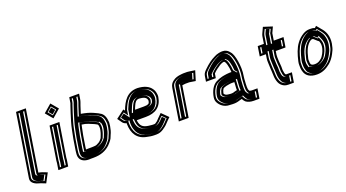

<svg xmlns="http://www.w3.org/2000/svg" viewBox="-63 -1448 4073 2259"><g transform="rotate(-20 1974.0 -319.0)"><path d="M172.7 -775 47.9 13C38.7 71.1 99.9 99.4 150.4 111C155.1 111 161.4 114.5 165.6 116L219.3 137L280.7 21L218.5 -3C210.2 -5.7 201.9 -8 193.6 -10C192.4 -10.2 175 -12.6 175.4 -15L295.7 -775ZM193.8 -750H266.8L150.4 -15C143.5 28.2 185 14.6 185 14.6C192.1 16.3 200.7 18.8 206.8 20.7L246.1 35.9L209.6 104.9L177.6 92.4C175.3 91.6 170.2 88.1 157.3 86C107 74 67.3 48.3 72.9 13ZM208.8 -750 87.9 13C81.2 55.7 122.2 76.3 164.4 86.7C175.8 88.3 187.4 93.7 187.4 93.7L198.8 98.2L233.1 33.3L196.1 19.1C190.8 17.4 184.3 15.5 178.1 14C178.1 14 129.4 22.9 135.4 -15L251.8 -750Z M420 -44 406.8 39H529.8L543 -44C544.2 -52 544.8 -59.7 544.6 -67L611.5 -489H488.5L422.2 -71C420.8 -62.1 421.2 -51.6 420 -44ZM484.8 -643 560.6 -553 661.4 -640 585.6 -730ZM518 -44 508.8 14H435.8L445 -44C446.8 -55.4 446.4 -65.4 447.2 -71L509.5 -464H582.5L519.3 -64.7C519.4 -58.3 519.2 -51.5 518 -44ZM520.2 -643 580 -694.6 626 -640 566.2 -588.4ZM504.4 -65.6 567.5 -464H524.5L462.2 -71C461.2 -64.2 461.6 -54 460 -44L450.8 14H493.8L503 -44C504.2 -51.7 504.5 -58.9 504.4 -65.6ZM532 -643 568.1 -600.2 614.2 -640 578.1 -682.8Z M1035.1 -266C1035.4 -263.3 1035.3 -260.7 1034.9 -258C1033.8 -251.3 1033 -244 1032.4 -236C1031.7 -232 1030.8 -228 1029.5 -224L1024 -202C1022.4 -196 1020.5 -190.7 1018.5 -186C1018 -183.3 1016.8 -180 1014.9 -176C1010.8 -167.3 1006.9 -157.3 1003.1 -146C1002.2 -144.7 1001.8 -143.7 1001.6 -143C996.7 -137 991.7 -130.7 986.6 -124C970 -105.7 953.5 -96.1 929.6 -86L915 -82C907.4 -80.7 899.3 -80 890.7 -80C880.6 -79.3 871.5 -79 863.5 -79H831.5C818.2 -79 808.5 -78.7 802.4 -78H799.4C798.7 -78 797.4 -78.3 795.5 -79L796.1 -83C796.1 -87 796.9 -94.3 798.6 -105L820.5 -243C826.7 -272.5 833 -304.1 839.2 -336C841.1 -348 843.6 -359.7 846.8 -371L850.6 -370C905.2 -364.5 946.3 -342.9 987.6 -326C1002.4 -319.7 1010.4 -314.2 1023.6 -307H1024.6C1026.8 -303.7 1029 -300.7 1031.2 -298L1030.9 -296C1032.5 -288.5 1036.6 -275.5 1035.1 -266ZM881.1 -493C888.8 -520.2 904.4 -563.4 910.7 -585C918.4 -608.7 928.7 -629.7 932.7 -655L943.5 -723H820.5L809.7 -655C808.7 -648.3 805.5 -642 802.4 -634C781.7 -578.5 761.9 -507.5 743 -448C723.9 -385.9 711.6 -312.1 697.8 -245L675.6 -105C672.9 -87.7 671.5 -75 671.6 -67L671.1 -51C671.6 9.5 717.3 45 787.9 45C792.6 44.3 800.7 44 812 44H844C937.6 44 1002.1 17.9 1054.9 -31C1072 -46.7 1081.5 -61.5 1096.5 -79C1106.5 -91.7 1114.2 -106.3 1119.5 -123C1121.9 -129.7 1124 -135 1126 -139C1140.4 -167 1150.3 -204 1156 -240C1156.3 -246 1156.9 -252 1157.9 -258C1159.3 -267.3 1160.2 -277 1160.5 -287C1157.2 -345.9 1140.8 -396.2 1094.2 -418C1088.1 -421.3 1082.6 -424.7 1077.8 -428C1062.5 -435.6 1046.9 -441.5 1031.3 -450C987.2 -470.7 938.3 -483.2 881.1 -493ZM1056.6 -300.8 1057.8 -308.4 1051.7 -315.7C1050.1 -317.6 1048.3 -319.9 1046.6 -322.6L1040.6 -332H1033.6C1023.3 -337.8 1015.1 -343 1000.4 -349.3C974.7 -359.8 944.1 -376.8 908.6 -384.3C892.3 -389 877.7 -392.6 858.8 -394.7L830.2 -402.1L822.4 -373.9C810.8 -331.9 804.1 -284.1 795.6 -243.7L773.6 -105C772 -94.9 771.1 -87 770.9 -81.2L767.7 -61L783.8 -55.3C786.6 -54.3 787.9 -53 795.4 -53H799.8C805.3 -53.6 813.5 -54 827.6 -54H859.6C878.3 -54 900 -54.6 916.8 -57.6L934.5 -62.5C960.8 -73.6 983.4 -86.1 1004.3 -109C1012.1 -117.6 1018.4 -126.8 1025.5 -135.4L1025.9 -138.1C1029.5 -149.1 1034 -160.9 1037.5 -168.4C1039.5 -172.4 1041.2 -176.9 1042.8 -182.3C1045.3 -188.7 1046.7 -192.9 1048.5 -199.5L1053.8 -220.9C1055.6 -226.6 1056.6 -230.8 1057.4 -236L1057.5 -237C1058.1 -244.6 1058.9 -252 1059.9 -258C1062.6 -275.1 1058.5 -293.3 1056.6 -300.8ZM873.1 -468.3C908.6 -462.2 934.8 -457.5 963.1 -448.3C984.1 -440.4 1001.6 -434.6 1017.1 -427.3C1034.2 -418.1 1049.7 -412.2 1062.5 -405.9C1068.5 -401.9 1073.2 -399.1 1079.5 -395.6C1096 -386.7 1109.1 -373.8 1118.9 -355.7C1127.4 -339.9 1133.4 -311.2 1135.1 -282.7C1134.8 -272.4 1134.2 -266.1 1132.9 -258C1131.9 -251.6 1131.2 -244.6 1130.8 -238.7C1125.1 -203.5 1116.1 -171.2 1103.7 -147.2C1100.5 -140.7 1098.6 -136 1095.6 -127.4C1090.9 -112.8 1084.7 -101.6 1077.9 -92.8C1060.7 -72.7 1053.3 -60.9 1039.2 -48C992.4 -4.7 936.7 19 848 19H816C805.2 19 796.9 19.3 790.3 20C728.5 19.4 697.1 -9.9 696.4 -54.6L696.9 -70.6C696.9 -77 697.9 -88.1 700.6 -105L722.7 -244.4C736.8 -312.8 748.9 -385 767.1 -444.2C786.1 -504 806.1 -575.2 826 -628.7C828.3 -634.6 832.8 -642.7 834.7 -655L841.6 -698H914.6L907.7 -655C904.5 -634.3 895.4 -615.9 886.5 -588.7C880.4 -567.8 865 -525.1 856.8 -496.1L850 -472.3ZM1074.9 -258C1073.9 -251.7 1073.1 -244.4 1072.5 -236.7L1072.4 -236C1071.6 -231.3 1070.6 -227 1069 -222L1063.7 -200.4C1062 -194.1 1060.3 -189.2 1058 -183.6C1057.2 -180.3 1055.2 -174.8 1053.3 -171.1C1049.9 -163.7 1046 -154 1042.4 -143.3C1042 -141.9 1041.4 -140.5 1041.2 -140.2L1040.9 -138C1034.5 -130.3 1028.4 -122.7 1022 -114.3C1000.8 -90.9 975.6 -76.6 946.5 -64.3L925.2 -58.5C913.2 -56.4 902.7 -55.2 888.9 -55C880 -54.5 868.5 -54 859.6 -54H827.6C811.5 -54 807.9 -53.7 801.9 -53H795.4C778 -53 776.2 -55.9 773.2 -56.9L753.1 -64L756 -81.8C756.1 -86.8 757 -94.8 758.6 -105L780.6 -243.4C786.9 -273.7 792.9 -303.6 799.3 -336.3C801.2 -348.2 803.9 -361 807.2 -372.8L816.6 -406.9L865.4 -394.2C885.2 -391.9 901.3 -387.8 917 -383.4C957.5 -374.6 987.9 -357.1 1012.3 -347.2C1025.7 -341.4 1032.8 -337.2 1042 -332H1053.3L1062.2 -318.2C1065.5 -312.9 1068.6 -309.6 1072.3 -305.2L1071.4 -299C1073.5 -290.3 1077.5 -274.9 1074.9 -258ZM867 -468.8 835.6 -474.2 841.5 -494.9C849.6 -523.3 865 -566.1 871.2 -587.3C879.6 -613.3 889.2 -632.6 892.7 -655L899.6 -698H856.6L849.7 -655C848.1 -644.8 844.1 -637.3 841.5 -630.6C821.3 -576.5 801.4 -505.3 782.4 -445.6C763.9 -385.3 751.7 -312.5 737.7 -244.6L715.6 -105C712.9 -87.9 711.8 -76.3 711.8 -69.3L711.3 -53.3C712 -1.6 746.4 19 788.6 20C796.8 19.3 805.5 19 816 19H848C927.1 19 975.5 -0.3 1022.3 -43.5C1036.2 -56.3 1044.5 -69.2 1061.1 -88.6C1068.5 -98.1 1075.3 -110.4 1080.2 -125.8C1083 -133.7 1085 -138.6 1087.8 -144.3C1100.8 -169.5 1110.2 -203.6 1115.9 -239.1C1116.2 -245.1 1116.9 -251.8 1117.9 -258C1119.2 -266.6 1119.9 -274 1120.2 -284.3C1118.6 -312.3 1113.4 -343.5 1103.6 -359.6C1093.7 -377.9 1080.3 -391.8 1068.1 -397.5C1061 -400.8 1054.9 -404.8 1048.8 -408.9C1036.3 -414.9 1022.7 -420.1 1004.2 -430C989.5 -436.7 974.5 -441.6 952.4 -449.9C925.7 -458.6 902.5 -462.8 867 -468.8Z M1642 -322C1632.6 -322 1617.8 -320 1607.7 -320H1497.7C1503.6 -336.4 1508.3 -349.2 1517.3 -368C1531.5 -399.3 1547.3 -427 1586.6 -427C1637.2 -422.7 1677.2 -412.8 1682.6 -370C1682.4 -368.7 1682.5 -367.3 1683 -366C1681.9 -359.3 1680.7 -354 1679.4 -350C1676.3 -330 1659 -326.1 1642 -322ZM1383.9 -353 1383.4 -350 1368.6 -370 1262.9 -290 1300.5 -237C1312 -220.2 1327.8 -210.2 1350.5 -205C1349.9 -201.7 1349.7 -198.3 1349.9 -195C1352 -75.5 1402.4 6.9 1518.6 28C1548.2 34.6 1576.9 40 1612.7 40H1636.7C1671.4 40 1699.5 27.8 1722.9 13C1740.5 1.2 1769.1 -19.1 1782.5 -35C1803 -58.5 1826 -79.2 1848 -101L1767.7 -181L1720.2 -134C1710.9 -124.9 1703 -117.1 1693.8 -106C1688.4 -101.4 1671.5 -89.7 1668.9 -88C1663.7 -84.9 1660 -83 1652.1 -83H1633.1C1628.5 -83 1623.9 -83.3 1619.3 -84C1591.9 -86.8 1566.6 -88.8 1543.4 -97C1497.2 -111.5 1478.8 -146.7 1474.2 -197H1588.2C1707.9 -197 1787.4 -248.8 1806.4 -369C1808.3 -385 1807.8 -398.7 1804.9 -410C1802.3 -433.2 1793.8 -455.4 1781.8 -472C1750.2 -520.2 1690.8 -546.1 1609.1 -550C1480.5 -550 1424.8 -459.1 1383.9 -353ZM1591.6 -452H1590.6C1534 -452 1508.4 -405.9 1494.5 -375.3C1485.4 -356.1 1479.8 -341.2 1473.9 -324.9L1463.2 -295H1603.7C1616.6 -295 1631.5 -297 1638 -297H1641.1C1653.7 -300 1674 -301.5 1691.4 -321.7C1698.1 -329.4 1702 -338.5 1704.2 -348.2C1705.8 -353.7 1706.9 -359.4 1708 -366L1708.9 -371.9C1703.1 -434.8 1644.1 -448.7 1591.6 -452ZM1604.6 -525C1682.5 -521.1 1732.9 -497.4 1760.1 -455.8C1770.5 -441.5 1777.5 -423.1 1779.8 -403.4C1780.9 -393.8 1783 -383.3 1781.4 -368.5C1764.3 -263.1 1702.9 -222 1592.2 -222H1446.1L1449 -190.9C1454 -135.8 1476.8 -91 1532.1 -73.2C1560 -63.5 1586.1 -61.8 1612.3 -59.2C1619.3 -58.2 1623.3 -58 1629.2 -58H1648.2C1660.5 -58 1673.1 -63.3 1679.5 -67.2C1684.6 -70.3 1701.3 -81.9 1710.7 -90.1C1719.4 -100.6 1726.5 -107.7 1736.7 -117.8L1764.8 -145.7L1812.2 -98.4C1794.8 -81.6 1780.5 -67.9 1764.3 -49.4C1755.4 -38.7 1727.5 -18 1711.5 -7.3C1690.5 5.8 1669 15 1640.6 15H1616.6C1583.2 15 1557.5 10.2 1527.2 3.5C1419.4 -16.1 1377.2 -89.8 1375.2 -199.6C1375.1 -202 1375.2 -203.2 1375.5 -205L1378.6 -225.1L1359.8 -229.4C1341.1 -233.7 1330.8 -240.5 1322.1 -253.2L1297.9 -287.4L1360.8 -335.1L1398.1 -284.9L1408.4 -350C1445.6 -445.8 1491.7 -524.5 1604.6 -525ZM1723.6 -369.8 1723 -366C1721.9 -359.5 1720.7 -353.6 1719.3 -348.8C1716.6 -336.1 1709.6 -324.3 1695.8 -315.1C1675.5 -301.5 1660.1 -300.4 1645.7 -297H1638C1636 -297 1620.8 -295 1603.7 -295H1448.4L1458.5 -323.1C1464.3 -339.4 1469.7 -353.6 1478.7 -372.7C1490.2 -397.9 1511.3 -452 1590.6 -452H1593.2C1653 -447.5 1718.3 -429.8 1723.6 -369.8ZM1766.4 -368.7C1768 -383.3 1767.3 -395.6 1765 -404.8C1762.5 -426.1 1755.2 -445.6 1744.5 -460.3C1717.4 -501.8 1672 -521.4 1603.7 -525C1547.6 -524.4 1509.8 -501.3 1472 -449.8C1454.5 -424.4 1437.2 -386.2 1423.6 -351.2L1408.3 -254.6L1357 -323.8L1309.8 -288.1L1337.7 -248.8C1346.6 -235.8 1354.9 -231.5 1367.6 -228.6L1393.3 -222.6L1390.5 -205C1390.1 -202.6 1390 -200.7 1390.1 -197.9C1390.8 -159.4 1394 -130.7 1405.3 -102.9C1425.4 -43.9 1472.7 -7.1 1533.2 3.9C1563 9.3 1586.7 15 1616.6 15H1640.6C1658.8 15 1675.3 9.1 1695.3 -3.3C1710.6 -13.7 1738.2 -34.1 1747.5 -45C1765.1 -65.2 1782.6 -81.8 1800.5 -99.1L1765.5 -133.9L1753.6 -122.2C1744.1 -112.9 1737.4 -106.3 1729.2 -96.4C1721.9 -87.5 1701.3 -74.8 1697.1 -72C1689.9 -67.1 1670.5 -58 1648.2 -58H1629.2C1621.9 -58 1615.1 -58.5 1607.9 -59.4C1582.3 -62 1552.8 -64 1521.7 -74.7C1458 -95.2 1438.8 -141.2 1434.1 -193.1L1431.4 -222H1592.2C1643.6 -222 1678.9 -232.2 1707.1 -254.2C1734.9 -275.9 1757.3 -312.1 1766.4 -368.7Z M2057.2 -14 2118.4 -400 2132.7 -402C2141 -403 2149.3 -405 2157.1 -405H2206.1C2208.1 -405 2211.1 -404.7 2215 -404L2284.2 -393L2321.6 -515L2252.2 -525C2243.1 -527 2234.3 -528 2225.6 -528H2176.6C2168.6 -528 2160.5 -527.3 2152.3 -526C2105 -520.8 2075.4 -513.2 2042.3 -488C2018.7 -469.6 2003 -448.5 1996.8 -409L1934.2 -14ZM2036.2 -39H1963.2L2021.8 -409C2027.1 -442.5 2037.3 -454.8 2055.8 -469.2C2083.1 -489.9 2105.2 -496.1 2151.1 -501.2C2158.3 -501.9 2165.6 -503 2172.7 -503H2221.7C2228.6 -503 2236.3 -502.1 2243.9 -500.4L2289.8 -493.8L2267.7 -421.6L2222.9 -428.7C2218.6 -429.4 2214.7 -430 2210.1 -430H2161.1C2149 -430 2140.1 -427.6 2133.3 -426.8L2096.8 -421.7ZM2021.2 -39 2081.5 -419.9 2128.2 -426.4C2132.6 -427 2142.5 -430 2161.1 -430H2210.1C2218.6 -430 2224 -429 2228.8 -428.2L2253.6 -424.3L2275.4 -495.4L2237.4 -500.9C2232.1 -502.1 2225.6 -503 2221.7 -503H2172.7C2168.2 -503 2163.7 -502.6 2158.8 -501.8C2114 -494.6 2101 -494.9 2072.6 -473.5C2054.8 -459.5 2042.5 -445.3 2036.8 -409L1978.2 -39Z M2517.5 -344 2526.2 -399C2552.6 -428.1 2586 -451.8 2618.9 -473L2634.2 -481C2639.9 -483.7 2645.3 -486 2650.3 -488C2653.7 -489.6 2665.4 -491.2 2667.9 -492H2675.9C2680.5 -486.5 2685.3 -483.4 2688.5 -477C2692.9 -466.1 2698.7 -455.4 2701 -442C2709.2 -414.2 2712.9 -384.8 2714.8 -352C2714.5 -350.7 2714.7 -349.7 2715.3 -349H2692.3C2666.2 -349 2645.8 -344.2 2621 -341L2595.2 -336C2566.9 -329.7 2537.5 -317.9 2513.3 -305C2461.7 -275.9 2428.9 -213.8 2417 -139C2412.9 -113 2418.1 -89.5 2427.6 -73C2449.6 -32.3 2495.2 9 2563.6 9C2572 10.3 2584.3 11 2600.3 11C2641.4 12.6 2663.3 6.9 2694.5 -3L2720.6 -10C2727.9 5.7 2738.8 21.1 2750.1 31C2771.5 47.6 2806.1 59 2845.7 59H2917.7L2937.1 -64H2865.1C2858.7 -64 2846.6 -66.8 2839.8 -68C2835 -73.7 2830.9 -85.4 2827.6 -92C2824.5 -109.5 2825.3 -131.9 2825.9 -151L2826.6 -168C2826.6 -172 2827.2 -180 2828.4 -192C2830 -217.5 2828.9 -220 2832.6 -244C2839.3 -285.9 2842.4 -317.8 2840.9 -353C2838.4 -413.1 2830.5 -468.4 2813.9 -517L2803.7 -541C2798.8 -552.3 2792.1 -562.3 2783.4 -571L2772.5 -584C2757.6 -600.4 2731.1 -615 2700.4 -615H2681.4C2673.3 -614.3 2663 -612.7 2650.6 -610C2626.2 -605.5 2614.7 -598.9 2595.4 -590C2541.8 -565.1 2496.1 -528.6 2454.9 -488.5C2432 -466.3 2410.8 -447 2405.4 -413L2394.5 -344ZM2706.8 -226C2705.9 -207.8 2703 -169.4 2701.9 -151L2702.2 -134C2701.9 -132 2701.9 -129.7 2702.1 -127L2669.8 -119C2662.8 -116.2 2650.5 -112 2641.7 -112C2638.3 -111.3 2631.9 -111 2622.6 -111C2611.4 -111.7 2604.1 -112.3 2600.9 -113C2598.2 -113 2592.7 -113.7 2584.2 -115L2574.5 -117C2558 -120.4 2547.7 -129.8 2540.5 -142L2541.9 -151C2543.1 -154.3 2544.4 -158.3 2545.8 -163C2547.7 -174.7 2550.8 -180.3 2557.3 -191L2563.8 -201C2570.8 -205.7 2583.1 -209.9 2590.6 -212L2603.2 -216C2623.5 -218.8 2650.7 -226 2672.8 -226ZM2567.5 -16C2509.7 -16 2469.9 -51.1 2450.2 -87.6C2442.9 -100.3 2438.8 -118.5 2442 -139C2453.3 -209.9 2483.8 -261.3 2522.8 -283.6C2544.8 -295.2 2572.2 -306 2596.6 -311.6L2621.2 -316.3C2647.8 -319.9 2665.6 -324 2688.3 -324H2771.7L2739.8 -361.9C2737.7 -394.8 2733.9 -423 2725.7 -451.2C2722.5 -468.1 2715.9 -480.1 2712.3 -489.1C2707.8 -500.5 2698.3 -507.4 2696.4 -509.7L2690.2 -517H2667.8C2654.8 -512.9 2637.1 -508.3 2625.9 -503L2608.8 -494.1C2571.6 -470.3 2534.5 -442.6 2502.5 -407.3L2496.4 -369L2423.4 -369L2430.4 -413C2434.2 -436.7 2447.1 -448.7 2471.1 -472.1C2511 -510.8 2553.8 -544.8 2603.1 -567.6C2624 -577.3 2630 -581.5 2651.8 -585.5C2663.7 -588.1 2672.7 -589.4 2678.5 -590H2696.4C2719.3 -590 2741.3 -577.9 2752.3 -566L2763.5 -552.7C2770.6 -545.6 2776.2 -537.5 2780.1 -528.4L2790 -505.1C2805.6 -459.2 2813.2 -406.4 2815.6 -348.1C2817 -315 2814.2 -285.2 2807.6 -244C2803.7 -218.9 2804.6 -212.7 2803.2 -190.1C2801.8 -176.5 2801.3 -169.8 2801.3 -164.5L2800.6 -148C2799.3 -108.9 2797.7 -76 2819.3 -50.3L2824.1 -44.7C2835.2 -42.7 2844.4 -39 2861.2 -39H2908.2L2896.6 34H2849.6C2815 34 2785.2 23.6 2768 10.8C2759.6 3.3 2750 -10.1 2743.9 -23.2L2736.5 -39.1L2690.9 -26.9C2659.9 -17.1 2644.4 -12.5 2604.7 -14C2585.4 -14 2577.8 -16 2567.5 -16ZM2733.1 -251H2676.8C2648.5 -251 2620.4 -243.1 2601.3 -240.4L2587 -235.9C2574.6 -232.4 2560 -226.3 2546.7 -217.5L2536.3 -201.7C2530.2 -191.4 2523.8 -179.2 2521.1 -164.9C2519.4 -159.2 2518.8 -157.6 2517.3 -153.5L2514.2 -133.7C2525.1 -115.3 2538.4 -98.1 2565.7 -92.5L2576 -90.4C2593.8 -87.6 2598.4 -87.2 2617.9 -86H2618.6C2627.5 -86 2634.3 -86.3 2640.2 -87C2655.9 -88 2665.3 -91.9 2674.1 -95.2L2729.5 -109L2727.3 -133.1C2727.3 -133.8 2727.3 -134.3 2727.3 -134.3L2727.6 -136.2L2727.2 -154.4C2728.4 -174.3 2731.2 -209.9 2732.1 -228.8ZM2604.2 -14H2605.4C2639.9 -12.6 2649.9 -15.8 2680.4 -25.5L2747.9 -43.5L2759.3 -19.1C2765.5 -5.7 2775.3 7.7 2783 14.7C2797.9 25.8 2822.6 34 2849.6 34H2881.6L2893.2 -39H2861.2C2840.8 -39 2830.1 -43.1 2825.6 -43.8L2810.8 -46.4L2803.8 -54.7C2793.6 -66.9 2791.6 -77.6 2788 -84.6C2784.5 -104.9 2785.1 -129 2785.7 -149.1L2786.4 -165.8C2786.4 -170.6 2786.9 -177.8 2788.3 -190.8C2789.7 -214.4 2788.7 -219.3 2792.6 -244C2799.2 -285.5 2802.1 -316 2800.7 -349.9C2798.3 -408.9 2790.8 -461.6 2774.7 -509L2764.8 -532.4C2760.6 -542.2 2754.8 -550.2 2748 -557L2736.8 -570.4C2725.6 -582.5 2706.8 -590 2696.4 -590H2680.5C2654.1 -586.9 2644 -582.8 2617.3 -570.5C2570.9 -549 2528 -515.3 2488.1 -476.5C2464.5 -453.6 2449.8 -440.9 2445.4 -413L2438.4 -369L2481.4 -369L2487.1 -404.6C2518.5 -439.2 2556 -466.8 2593.1 -490.5L2611.2 -500C2619.4 -503.8 2620.7 -504.5 2632.2 -509.1C2646.3 -514.3 2652.7 -514.1 2661.9 -517H2702.1L2711.9 -505.2C2713.9 -502.9 2721.5 -497.5 2727 -486.6C2732 -476.7 2737.3 -465.8 2740.8 -448C2749 -419.9 2752.8 -391.2 2754.8 -358.1L2783.5 -324H2688.3C2670.8 -324 2655.9 -320.7 2627.5 -316.8L2604.5 -312.4C2583.5 -307.5 2557.4 -297.2 2538.2 -287C2502.6 -266.5 2468.5 -211.6 2457 -139C2453.4 -116.4 2458.1 -96.4 2465.7 -83.2C2486.8 -44.3 2526.6 -16 2567.5 -16H2572.4C2580.4 -14.7 2585.6 -14 2604.2 -14ZM2748.1 -251 2747 -227.7C2746.1 -209.1 2743.3 -172.4 2742.1 -153.1L2742.4 -135.4L2742.2 -134C2742.2 -133.7 2742.1 -132.6 2742.2 -130.9L2744 -111.4L2685.1 -96.8C2677 -93.8 2667.3 -89.1 2643.5 -87.1C2635.9 -86.3 2627.5 -86 2618.6 -86H2616.7C2597.3 -87.2 2587.4 -88.1 2569.5 -90.9L2558.6 -93.2C2522.6 -100.6 2510.1 -118.8 2499.6 -136.4L2502.2 -152.6C2503.5 -156.3 2504.4 -158.8 2506 -164.2C2508.3 -177.2 2513.3 -187 2520 -198.1L2530 -213.2C2545.5 -223.6 2560.8 -229.9 2576.4 -234.4L2592.8 -239.6C2611.4 -242.2 2638.4 -251 2676.8 -251Z M3301.4 -110C3300.8 -110 3300.5 -110.3 3300.6 -111C3297.7 -116.7 3294 -127.9 3293.4 -135L3291.1 -152C3290.4 -159.2 3287.3 -165.9 3288.6 -174C3291.4 -216.6 3282.7 -256.8 3282.4 -299C3282 -316.3 3279.7 -339 3282.7 -358L3289.8 -403H3411.8L3431.3 -526H3309.3L3323.6 -616L3324.7 -617L3356.6 -686L3244.4 -722C3233.7 -699 3223 -676.1 3212.4 -653C3206.5 -641 3202.6 -629 3200.7 -617L3186.9 -530H3109.9L3090.5 -407H3167.5L3159.7 -358C3157.3 -342.7 3156.5 -327.3 3157.4 -312C3158 -277.6 3159.9 -247.6 3161.2 -216L3163 -196C3163.4 -185.3 3163.6 -176.7 3163.9 -170C3164.6 -166 3164.8 -163 3164.5 -161C3163.9 -153 3164.2 -144.7 3165.5 -136L3166.7 -118L3169 -101C3174.8 -67.8 3186.5 -34.5 3208.2 -14C3228.2 4.8 3252.6 20 3292.8 20H3362.8L3382.3 -103H3312.3C3307.2 -103 3304.1 -106.8 3301.4 -110ZM3256 -690.8 3322.8 -669.4 3304.7 -630.3 3300.2 -626.4 3280.3 -501H3402.3L3390.8 -428H3268.8L3257.7 -358C3253.9 -334.3 3256.8 -310.3 3257 -294.8C3257.3 -267.4 3260.2 -237.5 3262.4 -214C3262.4 -196.1 3263.9 -182.4 3263.4 -172.7C3261.3 -155 3265.6 -148.5 3265.9 -145.4L3268.2 -128.8C3269.7 -115.9 3272.3 -108.8 3276.1 -100.3L3283.2 -89.7C3286.4 -86.2 3294 -78 3308.4 -78H3353.4L3341.8 -5H3296.8C3263.5 -5 3245 -16.6 3227.2 -33.3C3210.6 -49 3199.4 -78.4 3194 -108.5L3191.9 -124.2L3190.7 -142.4C3189.8 -148.8 3189.4 -158.3 3189.7 -162C3191.3 -179.6 3188.8 -183.4 3188.3 -201.3L3186.5 -221.5C3185.1 -254.3 3183.3 -282 3182.7 -316.8C3181.8 -331.6 3182.5 -344.2 3184.7 -358L3196.4 -432H3119.4L3131 -505H3208L3225.7 -617C3229.7 -642.1 3246.7 -670.7 3256 -690.8ZM3268.7 -93 3260.9 -104C3257.3 -111.9 3254.4 -120.6 3253.3 -130.9L3251 -147.8C3250.6 -152.1 3246.6 -159.2 3248.4 -173.2C3249.2 -186 3247.5 -198.2 3247.5 -215.9C3245.3 -239.6 3242.4 -269.3 3242.2 -296.3C3241.9 -312.5 3239.2 -336 3242.7 -358L3253.8 -428H3375.8L3387.3 -501H3265.3L3284.7 -623.2L3288.3 -626.3L3309.4 -671.9L3268 -685.2C3262.3 -672.9 3256.8 -661 3250.9 -648.1C3245.5 -637.2 3242.4 -627.4 3240.7 -617L3223 -505H3146L3134.4 -432H3211.4L3199.7 -358C3197.4 -343.6 3196.7 -330 3197.6 -315.1C3198.2 -280.4 3200 -251.8 3201.4 -219.5L3203.2 -199.4C3203.5 -188.2 3203.8 -180.8 3204.1 -174.1C3205.7 -163 3203.8 -152.6 3205.7 -140.1L3206.8 -122L3209 -105.8C3214.5 -74.8 3226.8 -44 3242.4 -29.1C3260.6 -12.1 3275.2 -5 3296.8 -5H3326.8L3338.4 -78H3308.4C3280.4 -78 3271.1 -90.5 3268.7 -93Z M3623.4 -116C3623.5 -116.7 3623.2 -117 3622.5 -117C3620.9 -123.7 3619.3 -130 3617.5 -136C3616.3 -149.4 3617.3 -163.5 3616 -177L3617.8 -188C3638.7 -278.9 3663.4 -348.1 3726.1 -386H3732.1C3737.5 -386 3742.5 -386.3 3747.3 -387C3747.9 -386.3 3748.5 -386 3749.1 -386C3750.4 -385.3 3751.9 -384.3 3753.7 -383L3802.7 -339L3806.2 -342C3815.5 -320.9 3822.8 -295.7 3817.7 -263C3815.7 -255 3814.2 -247.7 3813.2 -241C3807.2 -219.9 3800.6 -203.4 3791.5 -186C3781.8 -169.9 3767.9 -143.8 3753.2 -134C3732 -115.7 3708.4 -100 3671.8 -100C3665.2 -100 3660.6 -100.3 3658 -101C3643.1 -101 3630.2 -107.9 3623.4 -116ZM3814 -499C3796.3 -508.6 3776.9 -509 3751.6 -509C3717.5 -509 3694.2 -500.2 3666.8 -485C3630.6 -462.6 3604.1 -438.9 3579 -404C3539.2 -351.6 3515 -276.4 3497.4 -198C3489.4 -166.1 3493.5 -139.8 3493.1 -114C3493.4 -97 3498.2 -84.3 3502.1 -70C3518.3 -11.9 3569.5 23 3653.4 23C3727.4 23 3778.6 -8.5 3824.1 -45C3853.1 -68.6 3881.5 -107.5 3899.6 -143C3914 -168.7 3928.5 -199.1 3933.9 -233L3940 -259C3954.9 -353.2 3924.6 -417 3882.3 -463L3836.2 -519ZM3667.9 -75C3712 -75 3744.5 -96.2 3766.7 -115.2C3792.6 -134.4 3803.8 -161.2 3812.7 -175.8C3824.1 -194.8 3831.3 -216.2 3837.9 -239.4L3838.2 -241C3839.1 -247 3840.7 -254.4 3842.5 -262L3842.7 -263C3848.8 -301.8 3839.8 -332 3829.6 -354.9L3817.5 -382.3L3806 -372.4L3771.5 -403.3C3767.1 -406.6 3763.7 -409.5 3760.3 -413.5L3747.7 -411.7C3744.3 -411.3 3740.4 -411 3736.1 -411H3722.5C3642.9 -367.2 3613.9 -282.9 3592.9 -188.9L3590.5 -173.9C3591.7 -161.3 3590.7 -147.4 3592.3 -129.9C3593 -122.9 3595.6 -116.8 3597.4 -109.7L3596.7 -105.6L3599 -103L3601.6 -92H3609.2C3623.8 -79.9 3643.4 -75 3667.9 -75ZM3814.6 -468.4 3830.8 -483 3862.1 -445.1C3876.3 -429.6 3880.5 -423.3 3890.6 -405.5C3912.6 -373.5 3924.4 -319.9 3915.2 -259.9L3909.1 -234L3908.9 -233C3904.3 -203.6 3891.9 -177.4 3877.6 -151.8C3860.6 -118.4 3834.1 -82.9 3810.1 -63.4C3783.4 -42 3750 -19.3 3720.9 -12.3C3701.4 -7.6 3681.6 -2 3657.3 -2C3606.4 -2 3581.1 -12.1 3556.4 -32.8C3537.5 -50.1 3532.9 -57.2 3526.6 -79.9C3522.4 -95.4 3518.7 -106.4 3518.4 -117.9C3518.7 -147.9 3515.2 -168.9 3522 -196C3539.5 -273.9 3563.1 -344.6 3598.6 -391.4C3621.9 -423.7 3644.5 -443.8 3677.1 -464C3702.3 -477.9 3718.5 -484 3747.7 -484C3773.2 -484 3787.4 -483.1 3799.3 -476.6ZM3853.2 -241 3853 -240C3846.7 -217.6 3839.4 -199.3 3829.6 -180.5C3821.2 -164.4 3810.4 -139.5 3783.6 -119.5C3761.7 -100.9 3725.3 -75 3667.9 -75C3639.5 -75 3613.4 -82.2 3599.3 -92H3587.3L3583.7 -107.1L3582.2 -108.8L3582.6 -111.4C3581.1 -117.7 3579.5 -123.7 3577.9 -129.3C3573.8 -143.7 3576.9 -162.4 3575.7 -175.1L3577.9 -188.6C3598.9 -280.1 3621.2 -355.8 3699.7 -403.1L3712.8 -411H3736.1C3738.8 -411 3740.8 -411.2 3742.2 -411.4L3770.6 -415.3L3780.5 -403.6C3782.5 -402.3 3784.6 -400.8 3786.5 -399.4L3805.6 -382.2L3824.1 -398.2L3845 -350.8C3855 -328.2 3863.4 -299.4 3857.7 -263L3857.6 -262.3C3855.7 -254.6 3854.2 -247.3 3853.2 -241ZM3829.1 -470.6 3819 -461.5 3786 -479.5C3778.8 -483.3 3773.5 -484 3747.7 -484C3726.8 -484 3717.4 -481.1 3692.8 -467.6C3661.1 -447.9 3638.9 -428.3 3615.2 -395.5C3578.8 -347.5 3554.7 -274.8 3537.1 -196.8C3529.9 -167.8 3533.6 -144.9 3533.3 -116.5C3533.6 -102.9 3537.6 -91.7 3541.7 -76.5C3548.3 -52.9 3553.6 -45.1 3571.6 -28.8C3594.9 -9.1 3613.5 -2 3657.3 -2C3675.6 -2 3692 -5.1 3707.8 -10.1C3732.1 -17.8 3763.3 -35 3793.2 -59C3816.6 -78 3844.3 -114.8 3861.6 -148.7C3875.9 -174.3 3889 -201.9 3893.9 -233L3894 -233.6L3900.1 -259.6C3909.8 -321.5 3897.5 -377.3 3875.5 -409.3C3863.4 -426.8 3861.9 -432.8 3846.5 -449.5Z"/></g></svg>

Font: Tape
Style: Regular
Weight: 500
Foundry: Cannot Into Space Fonts
Version: Version 0.97